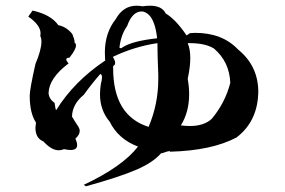

<svg xmlns="http://www.w3.org/2000/svg" viewBox="-20 -673 999 672"><path d="M281 -21 273 -26Q409 -90 463 -160Q394 -186 364 -247Q330 -287 330 -343Q330 -360 333 -379Q337 -394 337 -402Q337 -413 331 -414Q302 -381 273 -341Q233 -308 232 -265Q240 -251 254 -230Q259 -222 259 -215Q259 -201 244 -188Q250 -174 250 -165Q250 -148 227 -148Q218 -148 204 -151Q195 -147 186 -147Q160 -147 132 -178Q104 -189 104 -226L106 -244Q84 -277 84 -338Q84 -360 104 -449Q125 -499 125 -527Q125 -539 121 -547L122 -556Q122 -585 79 -615L94 -636Q158 -622 184 -585Q213 -579 233 -554Q241 -534 241 -528Q241 -525 240 -525Q246 -521 246 -514Q246 -500 223 -471Q212 -471 212 -465Q212 -460 220 -451Q152 -400 150 -348Q151 -327 171 -313Q174 -288 177 -288Q239 -388 348 -461L347 -489Q347 -558 385 -606Q411 -653 458 -653Q468 -653 479 -651Q493 -653 505 -653Q547 -653 560 -626Q596 -604 633 -549L645 -557L663 -558Q758 -558 813 -500Q882 -444 884 -356Q884 -250 808 -192Q722 -146 575 -142V-143Q575 -144 573 -144Q567 -144 545 -136V-138Q517 -105 458.5 -79.5Q400 -54 281 -21ZM645 -232Q694 -232 721 -257Q768 -313 786 -383Q783 -457 729 -503Q699 -522 643 -522H637Q646 -501 646 -470Q646 -439 637 -397Q642 -369 642 -343Q642 -281 613 -234Q630 -232 645 -232ZM500 -229Q534 -308 534 -397V-411Q531 -481 531 -522Q450 -510 375 -474Q383 -461 383 -453Q383 -445 376 -442V-434Q376 -268 500 -229ZM404 -504Q437 -529 530 -539Q523 -601 500 -622Q487 -633 476 -633Q443 -633 425 -582Q403 -551 398 -506Z"/></svg>

Font: Xiangcui Kesong Xiangcui Kesong
Style: Regular
Weight: 400
Version: Version 1.501;March 28, 2024;FontCreator 14.0.0.2814 64-bit